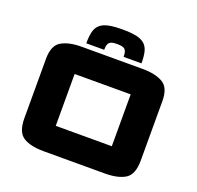

<svg xmlns="http://www.w3.org/2000/svg" viewBox="-152 -1063 1264 1233"><g transform="rotate(20 480.0 -447.0)"><path d="M82.1 -555.5Q82.1 -648.3 133.7 -677.6Q185.3 -707 270 -707H688.6Q773.6 -707 825.5 -677.6Q877.5 -648.3 877.5 -555.5V-150.5Q877.5 -54.2 827.9 -23.6Q778.3 7 688.6 7H270Q180.3 7 131.2 -23.9Q82.1 -54.7 82.1 -150.5ZM288.3 -527.2V-172.8Q288.3 -172.8 288.3 -172.8Q288.3 -172.8 288.3 -172.8H671.3Q671.3 -172.8 671.3 -172.8Q671.3 -172.8 671.3 -172.8V-527.2Q671.3 -527.2 671.3 -527.2Q671.3 -527.2 671.3 -527.2H288.3Q288.3 -527.2 288.3 -527.2Q288.3 -527.2 288.3 -527.2ZM291.2 -738Q291.2 -785.1 298.8 -816.5Q306.5 -847.9 327.4 -866.7Q348.3 -885.5 385.1 -893.4Q421.8 -901.2 480.1 -901.2Q538.3 -901.2 575 -893.4Q611.8 -885.5 632.6 -866.7Q653.4 -847.9 660.9 -816.5Q668.4 -785.1 668.4 -738H546.1Q546.1 -757.5 543.1 -769.6Q540 -781.8 532.5 -788.9Q524.9 -796 512.2 -798.7Q499.6 -801.3 480.1 -801.3Q461 -801.3 448.2 -798.7Q435.4 -796 427.7 -788.9Q420.1 -781.8 416.8 -769.6Q413.5 -757.4 413.5 -738Z"/></g></svg>

Font: Science Gothic
Style: Regular
Weight: 400
Designer: Thomas Phinney, Vassil Kateliev, Brandon Buerkle
Foundry: Font Detective LLC
Version: Version 1.018